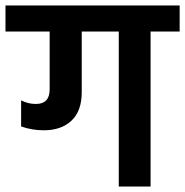

<svg xmlns="http://www.w3.org/2000/svg" viewBox="-47 -680 675 700"><path d="M-27 -660H608V-565H502V0H386V-565H251V-344Q251 -275 213.5 -240Q176 -205 113 -205Q69 -205 30 -219V-314Q55 -301 84 -301Q134 -301 134 -354V-565H-27Z"/></svg>

Font: Hind Semibold
Style: Regular
Weight: 600
Designer: Manushi Parikh, Satya Rajpurohit
Foundry: Indian Type Foundry
Version: Version 1.201;PS 1.0;hotconv 1.0.78;makeotf.lib2.5.61930; tt